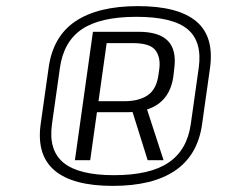

<svg xmlns="http://www.w3.org/2000/svg" viewBox="-20 -844 747 628"><path d="M349 -236Q218 -236 158.5 -286.5Q99 -337 113 -438L139 -622Q153 -725 227 -774.5Q301 -824 431 -824Q562 -824 621.5 -774.5Q681 -725 667 -622L641 -438Q627 -337 553.5 -286.5Q480 -236 349 -236ZM410 -489H460L515 -320H463ZM353 -271Q470 -271 531 -312Q592 -353 604 -438L630 -622Q642 -708 593.5 -748.5Q545 -789 426 -789Q308 -789 248 -748.5Q188 -708 176 -622L150 -438Q138 -353 187.5 -312Q237 -271 353 -271ZM284 -740H434Q500 -740 529 -710.5Q558 -681 550 -620L547 -594Q539 -536 501 -506.5Q463 -477 397 -477H294L299 -513H387Q434 -513 462.5 -532Q491 -551 498 -597L501 -618Q506 -656 488.5 -679.5Q471 -703 414 -703H317L331 -718L275 -320H225Z"/></svg>

Font: Pathway Extreme 28pt Light
Style: Italic
Weight: 300
Italic angle: -8°
Designer: Eduardo Rodriguez Tunni
Foundry: Eduardo Rodriguez Tunni
Version: Version 1.001;gftools[0.9.26]